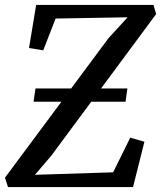

<svg xmlns="http://www.w3.org/2000/svg" viewBox="-29 -763 656 783"><path d="M3.6 0 -8.7 -38.4 221.5 -348.1H107.9L115.7 -402.3H261.2L413 -606.7L491.4 -692.5L197.8 -687.4L147.3 -557.7L89.3 -567.2L118.5 -743H597L607.7 -705.6L383.2 -402.3H490.5L483 -348.1H343.2L180.1 -128L113.6 -50.1L432.4 -60.3L502.1 -201.4L560 -185L513.5 0Z"/></svg>

Font: Merriweather Light
Style: Italic
Weight: 300
Italic angle: -7.8°
Designer: Eben Sorkin
Foundry: Eben Sorkin
Version: Version 2.101